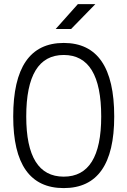

<svg xmlns="http://www.w3.org/2000/svg" viewBox="-20 -914 626 943"><path d="M293 9.8Q44.9 9.8 44.9 -341.8Q44.9 -703.1 293 -703.1Q541 -703.1 541 -341.8Q541 9.8 293 9.8ZM293 -46.4Q477.1 -46.4 477.1 -341.8Q477.1 -644 293 -644Q108.9 -644 108.9 -341.8Q108.9 -46.4 293 -46.4ZM253.4 -771.5 362.3 -893.6H448.2L329.1 -771.5Z"/></svg>

Font: Caskaydia Cove Light
Style: Regular
Weight: 300
Monospace: yes
Designer: Aaron Bell
Foundry: Saja Typeworks
Version: Version 4.300; ttfautohint (v1.8.3)